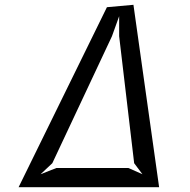

<svg xmlns="http://www.w3.org/2000/svg" viewBox="-20 -780 790 800"><path d="M425.5 -750 536 -760 643 0H57.5ZM515 -80 573.5 -54 539 -100 476.5 -629V-712.5L446.5 -629L198 -100L149 -54L215 -80Z"/></svg>

Font: B612 Mono
Style: Italic
Weight: 400
Italic angle: -10°
Version: Version 1.005